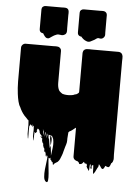

<svg xmlns="http://www.w3.org/2000/svg" viewBox="-68 -998 873 1197"><g transform="rotate(5 368.5 -399.0)"><path d="M670 -15Q670 -14 669 -13Q667 -9 665 -7Q665 -7 664.5 -6.5Q664 -6 663 -6Q661 -4 661 -4Q658 2 656.5 8Q655 14 650 19Q646 23 642 21.5Q638 20 634 19Q630 17 630 17Q626 15 626 15Q624 17 622 23Q621 26 618 30.5Q615 35 611 36Q607 37 603.5 33Q600 29 598 26Q597 24 595.5 21.5Q594 19 592 17Q588 11 585 8Q584 12 584 16.5Q584 21 582 26L578 32Q573 40 570 48Q569 52 566.5 55.5Q564 59 562 63Q561 65 558 68Q557 69 555.5 71Q554 73 554 72Q552 58 552 43.5Q552 29 550 16Q548 17 546 18.5Q544 20 542 20Q540 25 541.5 34Q543 43 538 41Q532 39 534 31Q536 23 534 16Q533 16 533 15.5Q533 15 533 15Q532 15 531.5 14.5Q531 14 531 14Q531 14 530.5 13.5Q530 13 530 12Q528 22 528 33.5Q528 45 526 56Q526 57 524.5 54Q523 51 522 50L514 38Q509 30 509.5 28.5Q510 27 511 24.5Q512 22 508 12Q508 13 506 13Q503 13 500 10Q500 13 498 13Q498 13 495 8Q492 3 490 2Q488 3 486 7Q485 8 483.5 10Q482 12 480 13Q479 14 477 15.5Q475 17 470 17Q469 17 468 18Q467 19 466 18Q462 18 461 14.5Q460 11 459 9L453 3Q452 3 452 2.5Q452 2 451 2Q450 1 441 -1Q439 -2 437.5 -3Q436 -4 434 -5Q423 -13 423 -27V-206Q416 -202 416.5 -201.5Q417 -201 412 -198Q407 -194 402 -190Q397 -186 392 -183L385 -180L378 -173Q377 -163 376.5 -153.5Q376 -144 375 -134Q375 -128 375 -121.5Q375 -115 374 -109Q373 -102 370.5 -95Q368 -88 366 -81L358 -52Q357 -46 355 -40Q353 -34 351 -28Q346 -13 341 -3Q339 1 337 4.5Q335 8 332 11Q327 18 321 20L313 25Q307 29 305 32Q304 33 303 35.5Q302 38 300 37Q298 34 298 29.5Q298 25 296 21Q296 20 294.5 20Q293 20 292 19Q288 16 288.5 14.5Q289 13 285 9Q284 8 282.5 7Q281 6 281 5V-8Q279 1 273 -2Q270 -4 269 -5Q269 10 272 38Q275 66 277.5 93Q280 120 278 136.5Q276 153 265 146Q254 138 252 117Q250 96 252.5 69.5Q255 43 258.5 20Q262 -3 261 -15Q260 -15 258.5 -16Q257 -17 258 -17Q256 -21 256 -21Q256 -17 255.5 -13Q255 -9 253 -11Q249 -13 249 -22Q249 -31 245 -38Q245 -39 244.5 -39.5Q244 -40 244 -41Q243 -38 241 -39Q237 -41 238 -48Q239 -55 237 -60L234 -63Q234 -64 233.5 -64Q233 -64 233 -65Q227 -76 228 -89Q224 -92 222 -98Q220 -102 220 -104Q219 -106 219 -108V-121Q218 -121 217 -122Q216 -123 212 -127Q208 -131 208 -132Q206 -136 210 -134Q214 -132 217 -130Q218 -130 218 -132Q217 -133 215.5 -135.5Q214 -138 209 -142Q201 -150 199 -159V-164Q197 -167 195 -173Q189 -179 186 -180Q179 -167 180.5 -166Q182 -165 183.5 -165Q185 -165 178 -154Q176 -150 173 -151Q172 -152 170.5 -155.5Q169 -159 168 -157Q167 -149 166.5 -133Q166 -117 166 -107.5Q166 -98 164 -106Q159 -126 160.5 -148Q162 -170 160 -191L155 -196Q155 -185 153 -186Q152 -188 150.5 -196Q149 -204 148 -205Q148 -204 148 -198.5Q148 -193 146 -194Q142 -197 140.5 -199.5Q139 -202 137 -203L136 -196Q135 -195 134 -193.5Q133 -192 132 -190Q131 -181 131 -165.5Q131 -150 131.5 -136Q132 -122 131.5 -115Q131 -108 129 -117Q124 -140 125.5 -169Q127 -198 124 -225L121 -228Q120 -228 119.5 -228.5Q119 -229 119 -229Q112 -236 109 -240L97 -252Q77 -275 65 -304Q57 -315 51.5 -337.5Q46 -360 43 -385Q41 -402 39.5 -421.5Q38 -441 38 -461V-673Q38 -684 46 -692Q54 -700 65 -700H241Q246 -700 251.5 -700.5Q257 -701 262 -700Q266 -700 272 -698Q276 -696 277 -695Q281 -692 284 -688Q286 -685 287 -681.5Q288 -678 288 -673V-475Q288 -462 290.5 -449Q293 -436 300 -425Q305 -420 310 -416Q315 -412 320 -409L332 -406Q337 -405 343 -404.5Q349 -404 355 -404Q361 -404 367 -404.5Q373 -405 380 -406Q386 -408 389 -408Q392 -410 395.5 -411Q399 -412 403 -413Q404 -413 405 -413.5Q406 -414 407 -414Q415 -418 421 -424Q423 -428 423 -432V-674Q423 -677 424 -679Q424 -682 426 -686Q427 -690 431 -692Q434 -697 440 -698Q444 -700 449 -700Q457 -701 464.5 -700.5Q472 -700 479 -700H646Q655 -700 662 -695Q664 -694 664.5 -693Q665 -692 666 -691Q671 -686 673 -675Q674 -668 673.5 -660Q673 -652 673 -645V-59Q673 -42 674 -35.5Q675 -29 670 -15ZM224 -149Q225 -154 225 -158Q225 -162 225 -166Q217 -182 217 -181.5Q217 -181 219.5 -174.5Q222 -168 221 -166V-160Q221 -156 221.5 -151Q222 -146 223 -141Q223 -143 223.5 -145Q224 -147 224 -149ZM233 -161V-154Q233 -150 233 -144Q233 -138 234 -133Q236 -141 236.5 -146.5Q237 -152 237 -156V-159Q235 -161 233 -161ZM245 -153V-140Q245 -136 245.5 -132.5Q246 -129 247 -125Q247 -129 247.5 -133Q248 -137 249 -141V-146Q249 -151 248 -152Q248 -153 245 -153ZM283 -23 289 -68Q290 -77 290.5 -86Q291 -95 290 -104Q289 -112 288 -119Q287 -126 283 -132Q282 -137 279 -139.5Q276 -142 273 -144H270Q270 -143 269.5 -143Q269 -143 269 -143Q269 -143 267 -145Q267 -145 266.5 -145.5Q266 -146 265 -146Q263 -147 261 -145V-146Q259 -149 257 -147V-135Q257 -131 257.5 -127Q258 -123 259 -118Q259 -121 259.5 -123.5Q260 -126 260 -130V-131Q262 -115 266 -93Q267 -90 267 -87Q267 -84 268 -81L271 -65Q273 -75 275 -82Q277 -65 279.5 -48Q282 -31 282 -19Q282 -20 282.5 -21Q283 -22 283 -23ZM261 -138Q261 -134 260 -132V-133Q260 -135 260 -138.5Q260 -142 261 -144ZM269 -143Q275 -137 277 -128Q279 -119 278 -108Q278 -101 277 -94.5Q276 -88 274 -82Q273 -90 272 -99Q271 -108 269 -116Q268 -120 267.5 -125.5Q267 -131 268 -138Q268 -142 269 -143ZM314 -924Q315 -919 314.5 -913Q314 -907 314 -902V-818Q314 -813 314.5 -807Q315 -801 314 -796Q312 -782 300 -777Q290 -771 276 -774Q262 -777 251 -773Q237 -768 223 -758Q217 -754 210 -749Q203 -744 195 -746Q190 -747 186 -750Q182 -753 179 -757Q175 -762 172.5 -766.5Q170 -771 167 -775H162Q161 -775 160.5 -775.5Q160 -776 159 -776Q144 -781 144 -799V-922Q144 -932 151 -938.5Q158 -945 168 -945H271Q276 -945 282 -945.5Q288 -946 293 -945Q312 -943 314 -924ZM551 -788 547 -782Q537 -770 522 -773Q519 -773 516 -774Q513 -775 510 -774Q505 -773 500 -769Q495 -765 490 -762Q478 -755 465 -749Q452 -743 438 -750Q430 -753 422 -759Q413 -766 406 -775H401Q400 -775 399.5 -775.5Q399 -776 398 -776Q383 -781 383 -799V-922Q383 -932 390 -938.5Q397 -945 407 -945H510Q515 -945 521 -945.5Q527 -946 532 -945Q541 -944 547 -937.5Q553 -931 553 -922V-814Q553 -807 553.5 -800.5Q554 -794 551 -788Z"/></g></svg>

Font: Rubik Wet Paint
Style: Regular
Weight: 400
Designer: Hubert and Fischer, NaN
Foundry: Hubert and Fischer, NaN
Version: Version 2.200